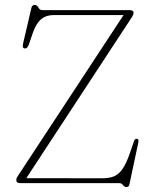

<svg xmlns="http://www.w3.org/2000/svg" viewBox="-20 -741 620 777"><path d="M512 -669 86.5 -20 392 -19.5Q421.5 -19.5 440.8 -27.2Q460 -35 474.8 -55.8Q489.5 -76.5 504 -116.5L522.5 -170.5Q526.5 -180.5 534 -179.5Q542.5 -178 540 -165.5L504 4Q502 16 492 16Q483.5 16 477.8 8Q472 0 462 0H61.5Q46 0 46 -12.5Q46 -18.5 48.8 -23.2Q51.5 -28 55 -33L480 -680H196.5Q167 -680 147.2 -664Q127.5 -648 114 -611L96 -559Q90 -543 79 -545Q69.5 -546.5 73 -563L107 -709Q110 -721 120 -721Q130 -721 135.5 -710.5Q141 -700 151 -700H505Q520.5 -700 520.5 -689Q520.5 -681.5 512 -669Z"/></svg>

Font: Fraunces 72pt S050 Thin
Style: Regular
Weight: 100
Version: Version 1.000; ttfautohint (v1.8.3)